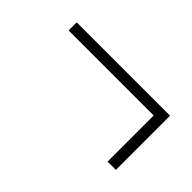

<svg xmlns="http://www.w3.org/2000/svg" viewBox="-36 -587 589 589"><g transform="rotate(45 259.0 -292.5)"><path d="M57 -375V-410H462V-175H426V-375Z"/></g></svg>

Font: Georama Extended ExtraLight
Style: Regular
Weight: 200
Width: 7
Designer: Jean-Baptiste Levee
Foundry: Production Type
Version: Version 1.000